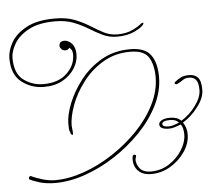

<svg xmlns="http://www.w3.org/2000/svg" viewBox="-46 -622 759 677"><g transform="rotate(-5 334.0 -283.0)"><path d="M172 -572Q213 -572 242 -560.5Q271 -549 294 -534.5Q317 -520 339 -508.5Q361 -497 387 -497Q419 -497 441.5 -508Q464 -519 475 -529Q476 -530 479 -530Q483 -530 481 -526Q477 -516 450 -502.5Q423 -489 386 -489Q358 -489 335 -500Q312 -511 288.5 -525.5Q265 -540 237 -551Q209 -562 171 -562Q113 -562 77.5 -542.5Q42 -523 26.5 -496Q11 -469 11 -446Q11 -391 42 -368Q73 -345 112 -345Q165 -345 195 -373.5Q225 -402 225 -439Q225 -453 219.5 -459Q214 -465 214 -465Q214 -465 210.5 -461Q207 -457 199 -457Q191 -457 185.5 -462.5Q180 -468 180 -473Q180 -484 185.5 -487.5Q191 -491 198 -491Q212 -491 224.5 -478Q237 -465 237 -439Q237 -414 222 -390Q207 -366 179.5 -350.5Q152 -335 113 -335Q69 -335 34.5 -361.5Q0 -388 0 -446Q0 -472 16 -501Q32 -530 70 -551Q108 -572 172 -572ZM427 -441Q479 -441 499.5 -413Q520 -385 520 -335Q520 -285 495.5 -235.5Q471 -186 429 -142.5Q387 -99 335.5 -65.5Q284 -32 229 -13Q174 6 124 6Q90 6 65.5 -2Q41 -10 34 -14Q31 -16 32.5 -21Q34 -26 38 -26Q41 -26 43 -24Q56 -18 79 -11Q102 -4 124 -4Q172 -4 225 -22.5Q278 -41 328.5 -74Q379 -107 419.5 -149Q460 -191 484 -239Q508 -287 508 -335Q508 -379 491.5 -405.5Q475 -432 426 -432Q372 -432 329.5 -406.5Q287 -381 257.5 -342Q228 -303 213 -262Q198 -221 198 -190Q198 -189 199 -181Q200 -173 200.5 -165.5Q201 -158 199 -158Q194 -158 192 -164Q191 -169 189 -172.5Q187 -176 187 -199Q187 -228 203 -269Q219 -310 249.5 -349.5Q280 -389 324.5 -415Q369 -441 427 -441ZM626 -332Q646 -332 657 -320Q668 -308 668 -276Q668 -248 644 -216.5Q620 -185 590 -167Q603 -148 603 -125Q603 -93 583 -63.5Q563 -34 531.5 -15Q500 4 463 4Q437 4 422.5 -7.5Q408 -19 404 -35Q400 -51 403 -64Q404 -69 409 -69Q418 -69 414 -60Q408 -45 420 -25Q432 -5 463 -5Q498 -5 527 -23.5Q556 -42 573.5 -70Q591 -98 591 -125Q591 -148 582 -161Q571 -157 560.5 -153.5Q550 -150 540 -150Q506 -150 506 -168Q506 -176 516.5 -182Q527 -188 546 -188Q571 -188 585 -174Q614 -191 636 -221Q658 -251 658 -276Q658 -302 649.5 -312.5Q641 -323 625 -323Q611 -323 602.5 -316.5Q594 -310 583 -305Q581 -304 578 -304Q574 -304 573 -307Q572 -310 576 -313Q586 -321 597 -326.5Q608 -332 626 -332ZM539 -158Q548 -158 557 -161Q566 -164 576 -168Q566 -180 546 -180Q517 -180 517 -168Q517 -158 539 -158Z"/></g></svg>

Font: Kapakana Light
Style: Regular
Weight: 300
Designer: Kyosuke Nagai
Version: Version 1.000